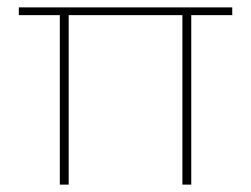

<svg xmlns="http://www.w3.org/2000/svg" viewBox="-20 -500 680 520"><path d="M166 -480V0H142V-480ZM609 -480V-459H31V-480ZM498 -480V0H474V-480Z"/></svg>

Font: Exo 2 Thin
Style: Regular
Weight: 250
Designer: Natanael Gama
Foundry: Natanael Gama
Version: Version 2.010